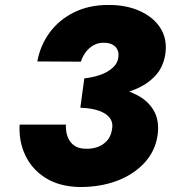

<svg xmlns="http://www.w3.org/2000/svg" viewBox="-20 -734 687 772"><path d="M308 -338Q365 -338 422 -347Q479 -356 526.5 -376Q574 -396 605.5 -430.5Q637 -465 645 -518Q653 -578 624.5 -622Q596 -666 540.5 -690.5Q485 -715 414 -714Q338 -714 278 -684.5Q218 -655 180 -603.5Q142 -552 130 -487L305 -486Q312 -507 324.5 -524Q337 -541 356 -552Q375 -563 399 -562Q419 -562 432.5 -554.5Q446 -547 452 -534.5Q458 -522 456 -506Q454 -480 432.5 -461Q411 -442 380.5 -432Q350 -422 319 -419ZM303 18Q384 18 450.5 -7Q517 -32 561 -79.5Q605 -127 614 -193Q621 -250 598.5 -289Q576 -328 532.5 -351Q489 -374 432.5 -384Q376 -394 316 -395L303 -301Q332 -300 357 -294.5Q382 -289 400 -278.5Q418 -268 426.5 -251.5Q435 -235 430 -212Q426 -186 410.5 -168.5Q395 -151 372.5 -143Q350 -135 325 -136Q297 -136 279 -148.5Q261 -161 252.5 -182.5Q244 -204 245 -233H59Q55 -166 82 -109Q109 -52 165 -17.5Q221 17 303 18Z"/></svg>

Font: Jost ExtraBold
Style: Italic
Weight: 800
Italic angle: -5°
Version: Version 3.710